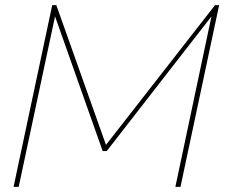

<svg xmlns="http://www.w3.org/2000/svg" viewBox="-20 -730 886 750"><path d="M184 -710H200L394 -164L820 -710H836L685 0H665L806 -666L397 -140H381L195 -666L53 0H33Z"/></svg>

Font: Raleway Thin Thin
Style: Italic
Weight: 250
Italic angle: -12°
Version: Version 4.026